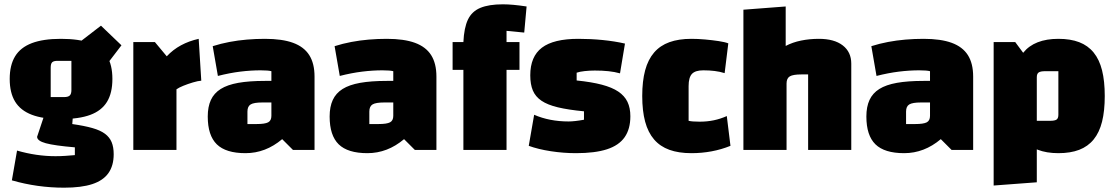

<svg xmlns="http://www.w3.org/2000/svg" viewBox="-20 -695 5171 890"><path d="M262 -143Q180 -143 127.5 -163Q75 -183 50 -224Q25 -265 25 -329Q25 -393 50 -434Q75 -475 127.5 -495Q180 -515 262 -515Q346 -515 398.5 -495.5Q451 -476 476 -435Q501 -394 501 -329Q501 -264 476 -223Q451 -182 398.5 -162.5Q346 -143 262 -143ZM215 -245H277Q296 -245 303.5 -252.5Q311 -260 311 -277V-413H247Q229 -413 222 -406.5Q215 -400 215 -381ZM507 20Q507 73 482.5 107.5Q458 142 407.5 158.5Q357 175 277 175Q215 175 154.5 166.5Q94 158 35 141L59 3Q104 16 148.5 22.5Q193 29 237 29Q261 29 283 27.5Q305 26 327 24V-12Q233 -20 192.5 -31Q152 -42 152 -61L189 -172L319 -170L315 -120Q371 -112 408 -101.5Q445 -91 466.5 -75Q488 -59 497.5 -36Q507 -13 507 20ZM449 -362 348 -499 448 -576 543 -485Z M698 -500 753 -434Q782 -465 819 -485Q856 -505 901 -515L913 -321Q898 -320 874.5 -313Q851 -306 830 -297.5Q809 -289 798 -281V0H598V-500Z M1118 15Q1027 15 985 -26Q943 -67 943 -155Q943 -200 957.5 -231.5Q972 -263 1003 -282.5Q1034 -302 1084.5 -311Q1135 -320 1208 -320H1268V-220H1196Q1157 -220 1142 -211Q1127 -202 1127 -178V-120H1169Q1208 -120 1223 -128Q1238 -136 1238 -158V-365Q1223 -369 1188 -369Q1143 -369 1094 -363Q1045 -357 990 -343L966 -481Q1004 -493 1043.5 -500.5Q1083 -508 1124.5 -511.5Q1166 -515 1208 -515Q1288 -515 1338.5 -496.5Q1389 -478 1413.5 -439.5Q1438 -401 1438 -340V0H1338L1288 -50Q1211 15 1118 15Z M1683 15Q1592 15 1550 -26Q1508 -67 1508 -155Q1508 -200 1522.5 -231.5Q1537 -263 1568 -282.5Q1599 -302 1649.5 -311Q1700 -320 1773 -320H1833V-220H1761Q1722 -220 1707 -211Q1692 -202 1692 -178V-120H1734Q1773 -120 1788 -128Q1803 -136 1803 -158V-365Q1788 -369 1753 -369Q1708 -369 1659 -363Q1610 -357 1555 -343L1531 -481Q1569 -493 1608.5 -500.5Q1648 -508 1689.5 -511.5Q1731 -515 1773 -515Q1853 -515 1903.5 -496.5Q1954 -478 1978.5 -439.5Q2003 -401 2003 -340V0H1903L1853 -50Q1776 15 1683 15Z M2328 0H2128V-500Q2131 -566 2149 -604Q2167 -642 2206.5 -658.5Q2246 -675 2311 -675Q2334 -675 2361 -672.5Q2388 -670 2421 -665L2410 -544L2328 -552ZM2388 -500V-371H2078V-500Z M2438 -346Q2438 -433 2492 -474Q2546 -515 2661 -515Q2718 -515 2773.5 -509.5Q2829 -504 2877 -493L2854 -355Q2829 -362 2800.5 -365Q2772 -368 2737 -368Q2714 -368 2690.5 -365.5Q2667 -363 2653 -358V-322Q2722 -315 2769.5 -302.5Q2817 -290 2846 -270.5Q2875 -251 2888.5 -223Q2902 -195 2902 -156Q2902 -97 2875.5 -59Q2849 -21 2793.5 -3Q2738 15 2650 15Q2592 15 2533.5 6Q2475 -3 2431 -19L2456 -163Q2527 -132 2616 -132Q2629 -132 2647 -134Q2665 -136 2687 -140V-179Q2614 -186 2566 -197.5Q2518 -209 2490 -228Q2462 -247 2450 -275.5Q2438 -304 2438 -346Z M3185 15Q3126 15 3083 -0.5Q3040 -16 3012 -48.5Q2984 -81 2970.5 -131Q2957 -181 2957 -250Q2957 -319 2970.5 -369Q2984 -419 3012 -451.5Q3040 -484 3083 -499.5Q3126 -515 3185 -515Q3215 -515 3248.5 -512Q3282 -509 3311.5 -504.5Q3341 -500 3356 -494L3339 -356Q3317 -363 3292.5 -366Q3268 -369 3240 -369Q3203 -369 3187.5 -352.5Q3172 -336 3172 -296V-135Q3188 -131 3223 -131Q3258 -131 3289 -137.5Q3320 -144 3349 -157L3366 -19Q3324 -2 3278.5 6.5Q3233 15 3185 15Z M3426 0V-650L3622 -665V-482Q3654 -499 3693.5 -507Q3733 -515 3776 -515Q3847 -515 3886.5 -484.5Q3926 -454 3926 -400V0H3726V-350H3695Q3656 -350 3641 -341Q3626 -332 3626 -308V0Z M4171 15Q4080 15 4038 -26Q3996 -67 3996 -155Q3996 -200 4010.5 -231.5Q4025 -263 4056 -282.5Q4087 -302 4137.5 -311Q4188 -320 4261 -320H4321V-220H4249Q4210 -220 4195 -211Q4180 -202 4180 -178V-120H4222Q4261 -120 4276 -128Q4291 -136 4291 -158V-365Q4276 -369 4241 -369Q4196 -369 4147 -363Q4098 -357 4043 -343L4019 -481Q4057 -493 4096.5 -500.5Q4136 -508 4177.5 -511.5Q4219 -515 4261 -515Q4341 -515 4391.5 -496.5Q4442 -478 4466.5 -439.5Q4491 -401 4491 -340V0H4391L4341 -50Q4264 15 4171 15Z M4886 15Q4831 15 4790 -1Q4749 -17 4723 -49.5Q4697 -82 4684 -132Q4671 -182 4671 -250Q4671 -318 4684 -368Q4697 -418 4723 -450.5Q4749 -483 4790 -499Q4831 -515 4886 -515Q4942 -515 4982.5 -499.5Q5023 -484 5049.5 -451.5Q5076 -419 5088.5 -369Q5101 -319 5101 -250Q5101 -181 5088.5 -131Q5076 -81 5049.5 -48.5Q5023 -16 4982.5 -0.5Q4942 15 4886 15ZM4786 -135H4847Q4870 -135 4878 -141Q4886 -147 4886 -163V-365H4825Q4803 -365 4794.5 -359Q4786 -353 4786 -337ZM4586 165V-500H4686L4786 -365V150Z"/></svg>

Font: Changa ExtraLight ExtraBold
Style: Regular
Weight: 800
Version: Version 3.002; ttfautohint (v1.8.2)